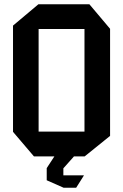

<svg xmlns="http://www.w3.org/2000/svg" viewBox="-20 -733 578 900"><path d="M161 -597V-713H399L496 -598V-597ZM139 0 41 -115V-116H376V0ZM41 -116V-613L160 -713H161V-116ZM376 0V-597H496V-96L377 0ZM199 56V55L235 0H326V1L277 56ZM276 146 199 112V56H277V146ZM277 147V89H373V90L337 147Z"/></svg>

Font: Foldit Medium
Style: Regular
Weight: 500
Version: Version 1.003